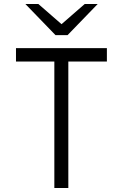

<svg xmlns="http://www.w3.org/2000/svg" viewBox="-20 -941 615 961"><path d="M318 -765H258L107 -921H172L288 -820L404 -921H469ZM322 -633V0H252V-633H60V-700H515V-633Z"/></svg>

Font: Overpass Light
Style: Regular
Weight: 300
Designer: Delve Withrington, Thomas Jockin
Foundry: Delve Fonts
Version: Version 3.000;DELV;Overpass